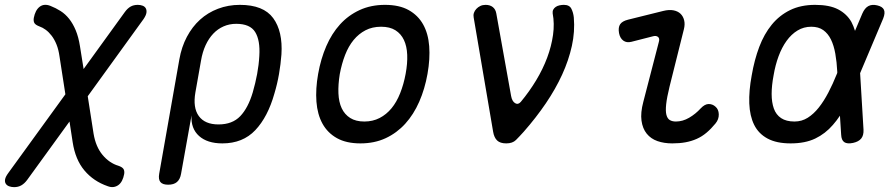

<svg xmlns="http://www.w3.org/2000/svg" viewBox="-65 -580 3685 790"><path d="M526 -502 296 -184 320 -30Q329 24 357 57.5Q385 91 422 102Q437 107 442.5 114.5Q448 122 446 136Q443 152 437 163.5Q431 175 422 181.5Q413 188 402 189.5Q391 191 378 186Q320 166 282.5 121.5Q245 77 234 5L221 -80L47 160Q36 175 23 182.5Q10 190 -7 190Q-18 190 -27.5 186.5Q-37 183 -41.5 175.5Q-46 168 -44 157.5Q-42 147 -31 132L204 -192L180 -347Q176 -376 167.5 -397Q159 -418 147.5 -433Q136 -448 123 -457.5Q110 -467 98 -471Q82 -477 77 -484.5Q72 -492 74 -506Q77 -522 83 -533.5Q89 -545 98 -552Q107 -559 118 -560Q129 -561 142 -556Q165 -547 184.5 -534.5Q204 -522 219.5 -502.5Q235 -483 246.5 -455.5Q258 -428 264 -390L279 -296L449 -531Q460 -546 472.5 -553Q485 -560 502 -560Q513 -560 522 -556.5Q531 -553 535 -545.5Q539 -538 537.5 -527.5Q536 -517 526 -502Z M627 180Q604 180 595 169Q586 158 590 135L673 -336Q682 -387 704 -428.5Q726 -470 758 -499Q790 -528 832 -544Q874 -560 922 -560Q1019 -560 1059 -505.5Q1099 -451 1093 -356Q1090 -316 1083 -275.5Q1076 -235 1064 -195Q1037 -99 985.5 -44.5Q934 10 850 10Q788 10 754 -20.5Q720 -51 723 -105L680 135Q676 158 663 169Q650 180 627 180ZM834 -68Q891 -68 923.5 -102Q956 -136 975 -200Q986 -238 993 -275.5Q1000 -313 1002 -350Q1006 -414 985 -448Q964 -482 907 -482Q879 -482 855 -471.5Q831 -461 812.5 -441.5Q794 -422 781 -394Q768 -366 762 -330L739 -200Q728 -137 753 -102.5Q778 -68 834 -68Z M1418 10Q1360 10 1321.5 -11.5Q1283 -33 1262 -71Q1241 -109 1237 -161.5Q1233 -214 1244 -276Q1255 -338 1277.5 -390Q1300 -442 1334 -479.5Q1368 -517 1414.5 -538.5Q1461 -560 1519 -560Q1578 -560 1616.5 -538.5Q1655 -517 1676 -479.5Q1697 -442 1701 -390Q1705 -338 1694 -276Q1683 -214 1660 -161.5Q1637 -109 1602.5 -71Q1568 -33 1522 -11.5Q1476 10 1418 10ZM1434 -80Q1469 -80 1497 -94.5Q1525 -109 1546 -134.5Q1567 -160 1581.5 -196.5Q1596 -233 1604 -276Q1612 -319 1610.5 -354.5Q1609 -390 1597 -415.5Q1585 -441 1562 -455.5Q1539 -470 1503 -470Q1467 -470 1439 -455.5Q1411 -441 1390 -415.5Q1369 -390 1355 -354Q1341 -318 1333 -275Q1326 -232 1327.5 -196Q1329 -160 1341 -134.5Q1353 -109 1376 -94.5Q1399 -80 1434 -80Z M1964 -38 1884 -508Q1882 -518 1885 -527Q1888 -536 1895 -543.5Q1902 -551 1911.5 -555.5Q1921 -560 1933 -560Q1951 -560 1962.5 -551Q1974 -542 1977 -525L2038 -185Q2042 -163 2054.5 -155.5Q2067 -148 2078 -161Q2113 -203 2141 -249.5Q2169 -296 2186.5 -343Q2204 -390 2210.5 -436.5Q2217 -483 2209 -525Q2208 -534 2211.5 -540.5Q2215 -547 2221.5 -551.5Q2228 -556 2237 -558Q2246 -560 2255 -560Q2278 -560 2286 -544Q2294 -528 2296 -508Q2301 -450 2288 -391Q2275 -332 2248 -273Q2221 -214 2181 -155Q2141 -96 2090 -38Q2072 -18 2058 -4Q2044 10 2018 10Q1993 10 1980.5 -2Q1968 -14 1964 -38Z M2533 -408Q2513 -403 2499.5 -413Q2486 -423 2482 -444Q2478 -467 2486.5 -480Q2495 -493 2519 -499L2664 -535Q2688 -541 2706 -537.5Q2724 -534 2735 -523.5Q2746 -513 2750 -496.5Q2754 -480 2749 -460L2690 -224Q2679 -179 2676 -151Q2673 -123 2677 -107.5Q2681 -92 2691 -86Q2701 -80 2716 -80Q2744 -80 2770.5 -95.5Q2797 -111 2818 -134Q2835 -152 2851 -152Q2867 -152 2879 -141Q2892 -130 2892.5 -109.5Q2893 -89 2879 -72Q2861 -50 2842 -34Q2823 -18 2801.5 -8.5Q2780 1 2755.5 5.5Q2731 10 2701 10Q2667 10 2640 0.5Q2613 -9 2596 -30Q2579 -51 2574.5 -83.5Q2570 -116 2582 -161L2646 -408Q2650 -422 2642.5 -428Q2635 -434 2623 -431Z M3488 -46Q3489 -23 3478.5 -10Q3468 3 3445 8Q3421 13 3409 5Q3397 -3 3396 -26L3391 -104Q3377 -83 3362 -66Q3331 -30 3289.5 -10Q3248 10 3188 10Q3130 10 3093 -10Q3056 -30 3038 -66.5Q3020 -103 3018 -154.5Q3016 -206 3028 -270Q3039 -334 3059 -387Q3079 -440 3110.5 -478.5Q3142 -517 3186 -538.5Q3230 -560 3289 -560Q3348 -560 3383.5 -541.5Q3419 -523 3438 -490Q3447 -473 3453 -453L3483 -524Q3493 -547 3508 -555Q3523 -563 3544 -558Q3566 -553 3572 -540Q3578 -527 3569 -504L3474 -279ZM3380 -280V-285Q3378 -325 3372 -359Q3366 -393 3354 -417.5Q3342 -442 3322.5 -456Q3303 -470 3273 -470Q3242 -470 3216.5 -454.5Q3191 -439 3171.5 -412Q3152 -385 3138.5 -348.5Q3125 -312 3118 -270Q3110 -228 3110 -193.5Q3110 -159 3119 -133.5Q3128 -108 3149 -94Q3170 -80 3204 -80Q3234 -80 3258.5 -95.5Q3283 -111 3304 -137.5Q3325 -164 3343.5 -199.5Q3362 -235 3378 -275Z"/></svg>

Font: Maple Mono NL
Style: Italic
Weight: 400
Italic angle: -10°
Monospace: yes
Designer: subframe7536
Version: Version 7.000